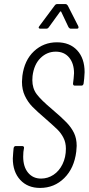

<svg xmlns="http://www.w3.org/2000/svg" viewBox="-20 -916 437 944"><path d="M43 -137Q43 -147 45 -167L47 -188Q49 -198 58 -198H89Q94 -198 96.5 -195Q99 -192 98 -188L95 -169Q94 -161 94 -146Q94 -96 118 -67Q142 -38 182 -38Q215 -38 243 -56.5Q271 -75 287.5 -109Q304 -143 304 -185Q304 -215 292 -238.5Q280 -262 262 -279.5Q244 -297 203 -333Q162 -368 139.5 -391Q117 -414 102.5 -444.5Q88 -475 88 -514Q88 -523 90 -543Q100 -620 147 -664Q194 -708 260 -708Q323 -708 359.5 -668.5Q396 -629 396 -561Q396 -552 394 -530L391 -505Q389 -495 380 -495H348Q339 -495 339 -505L342 -530Q344 -548 344 -556Q344 -604 320 -633Q296 -662 254 -662Q211 -662 179 -630.5Q147 -599 140 -542Q139 -535 139 -522Q139 -482 160 -453.5Q181 -425 237 -378Q284 -338 307.5 -313.5Q331 -289 344 -262Q357 -235 357 -199Q357 -191 355 -171Q345 -89 296 -40.5Q247 8 177 8Q116 8 79.5 -31.5Q43 -71 43 -137ZM173 -787 249 -889Q254 -896 261 -896H302Q308 -896 313 -889L365 -787Q366 -785 366 -781Q366 -775 358 -775H328Q322 -775 317 -782L281 -858Q280 -860 278 -860Q276 -860 275 -858L220 -782Q215 -775 208 -775H178Q172 -775 170.5 -778.5Q169 -782 173 -787Z"/></svg>

Font: Barlow Condensed Light
Style: Italic
Weight: 300
Width: 3
Italic angle: -7°
Designer: Jeremy Tribby
Foundry: Tribby Type
Version: Version 1.408